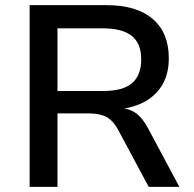

<svg xmlns="http://www.w3.org/2000/svg" viewBox="-20 -725 752 745"><path d="M95 0V-705H394Q510 -705 572.5 -651.5Q635 -598 635 -499Q635 -440 611 -398Q587 -356 543.5 -331.5Q500 -307 440 -301L444 -306L460 -304Q489 -301 511.5 -283Q534 -265 554 -228L676 0H557L439 -220Q425 -246 409 -260Q393 -274 371.5 -279.5Q350 -285 320 -285H203V0ZM203 -372H382Q457 -372 492.5 -402.5Q528 -433 528 -495Q528 -556 491.5 -585.5Q455 -615 379 -615H203Z"/></svg>

Font: Nunito Sans 9pt SemiBold
Style: Regular
Weight: 600
Version: Version 3.101;gftools[0.9.27]